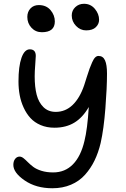

<svg xmlns="http://www.w3.org/2000/svg" viewBox="-20 -982 669 1019"><path d="M437 -820.8Q406.2 -820.8 383.5 -844.5Q360.8 -868.2 360.8 -899.9Q360.8 -926.3 379.6 -944.1Q398.4 -961.9 425.8 -961.9Q460.9 -961.9 483.4 -935.1Q505.9 -908.2 505.9 -877Q505.9 -854.5 488.5 -837.6Q471.2 -820.8 437 -820.8ZM202.1 -811Q168.9 -811 147 -834.7Q125 -858.4 125 -892.1Q125 -919.4 141.8 -937.3Q158.7 -955.1 186 -955.1Q225.6 -955.1 248.3 -928.2Q271 -901.4 271 -868.2Q271 -811 202.1 -811ZM257.8 17.1Q171.4 17.1 111.1 -24.2Q50.8 -65.4 50.8 -106.9Q50.8 -126.5 60.3 -138.7Q69.8 -150.9 84 -150.9Q94.2 -150.9 105 -142.3Q115.7 -133.8 127.9 -121.3Q140.1 -108.9 156.5 -96.4Q172.9 -84 200.2 -75.4Q227.5 -66.9 262.2 -66.9Q325.2 -66.9 367.2 -109.9Q409.2 -152.8 428.2 -233.9Q443.8 -295.9 451.2 -414.1Q418.9 -357.9 374.5 -331.1Q330.1 -304.2 269 -304.2Q228.5 -304.2 195.8 -318.1Q163.1 -332 141.6 -355.5Q120.1 -378.9 105.5 -410.9Q90.8 -442.9 84.5 -477.3Q78.1 -511.7 78.1 -549.8Q78.1 -629.9 94 -675Q109.9 -720.2 138.2 -720.2Q169.9 -720.2 169.9 -685.1Q169.9 -675.3 167 -638.7Q164.1 -602.1 164.1 -577.1Q164.1 -520 174.6 -479.2Q185.1 -438.5 210.7 -413.3Q236.3 -388.2 275.9 -388.2Q327.1 -388.2 365.5 -425Q403.8 -461.9 426.8 -529.8Q431.6 -544.4 440.9 -574.2Q450.2 -604 455.6 -618.4Q460.9 -632.8 469 -651.1Q477.1 -669.4 485.1 -677.2Q493.2 -685.1 502.9 -685.1Q526.9 -685.1 537.4 -661.6Q547.9 -638.2 547.9 -591.8Q547.9 -517.1 539.3 -407Q530.8 -296.9 514.2 -223.1Q502 -171.9 481.9 -130.4Q461.9 -88.9 431.4 -54.7Q400.9 -20.5 356.7 -1.7Q312.5 17.1 257.8 17.1Z"/></svg>

Font: Shantell Sans Irregular Bouncy
Style: Regular
Weight: 400
Designer: Stephen Nixon, Anya Danilova, Shantell Martin
Foundry: Arrow Type
Version: Version 1.006;[9816181b4]